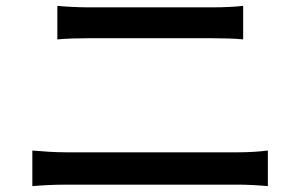

<svg xmlns="http://www.w3.org/2000/svg" viewBox="-20 -683 1040 653"><path d="M175 -549C207 -552 246 -553 282 -553H703C738 -553 779 -552 807 -549V-663C780 -660 742 -658 703 -658H281C248 -658 208 -660 175 -663ZM90 -50C125 -53 166 -55 203 -55H791C819 -55 858 -53 891 -50V-171C859 -167 823 -165 791 -165H203C166 -165 126 -168 90 -171Z"/></svg>

Font: Spoqa Han Sans Neo Medium
Style: Regular
Weight: 500
Designer: [Spoqa Han Sans Neo] Dong-huui Kim  Younghwa Kang  Yujin Lee  [Noto Sans] Ryoko NISHIZUKA  (kana & ideographs); Paul D. 
Foundry: Spoqa (http://www.spoqa-han-sans.com)
Version: Version 1.000